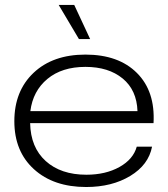

<svg xmlns="http://www.w3.org/2000/svg" viewBox="-20 -750 679 778"><path d="M329.1 7.8Q196.8 7.8 117.4 -64.5Q38.1 -136.7 38.1 -258.8Q38.1 -381.3 116.2 -455.1Q194.3 -528.8 326.2 -528.8Q460.4 -528.8 534.9 -454.3Q609.4 -379.9 602.1 -251H102.1Q104 -152.8 165.3 -97.4Q226.6 -42 330.1 -42Q407.7 -42 463.9 -73.2Q520 -104.5 534.2 -155.8H596.2Q582 -82 507.8 -37.1Q433.6 7.8 329.1 7.8ZM103 -299.8H537.1Q534.2 -384.8 477.1 -431.9Q419.9 -479 326.2 -479Q231 -479 172.1 -430.2Q113.3 -381.3 103 -299.8ZM217.8 -730H280.8L345.2 -591.8H299.8Z"/></svg>

Font: Lumene Sans Expanded Light
Style: Regular
Weight: 300
Width: 7
Designer: Deni Anggara
Version: Version 1.003;Glyphs 3.1.2 (3151)